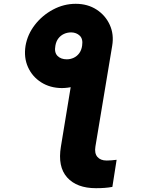

<svg xmlns="http://www.w3.org/2000/svg" viewBox="-20 -780 766 1017"><path d="M374 -437.5 574.2 -537.1 485.4 -3.9Q479.5 31.7 495.8 51Q512.2 70.3 544.9 70.3Q557.6 70.3 569.6 69.3Q581.5 68.4 597.7 66.4L575.2 210Q553.7 213.9 533.2 215.3Q512.7 216.8 488.3 216.8Q386.7 216.8 335.7 159.9Q284.7 103 302.7 -3.9ZM115.2 -537.1Q125.5 -597.7 164.6 -648.2Q203.6 -698.7 260.7 -729.2Q317.9 -759.8 380.9 -759.8Q444.3 -759.8 491.5 -729.2Q538.6 -698.7 561.5 -648.2Q584.5 -597.7 574.2 -537.1Q564.5 -476.1 524.7 -425.3Q484.9 -374.5 427.7 -344.2Q370.6 -314 307.6 -313.5Q245.1 -314 198 -344Q150.9 -374 128.2 -424.6Q105.5 -475.1 115.2 -537.1ZM334 -465.8Q353 -465.8 370.4 -473.9Q387.7 -481.9 399.7 -498Q411.6 -514.2 415 -538.1Q420.4 -573.7 402.6 -590.8Q384.8 -607.9 357.4 -608.4Q335.9 -608.4 318.4 -600.1Q300.8 -591.8 289.1 -576.4Q277.3 -561 273.4 -538.1Q266.6 -502.4 284.4 -484.1Q302.2 -465.8 334 -465.8Z"/></svg>

Font: Inter 16pt Black
Style: Italic
Weight: 900
Italic angle: -9.3988°
Version: Version 4.001;git-66647c0bb